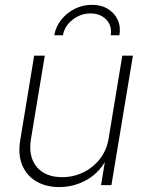

<svg xmlns="http://www.w3.org/2000/svg" viewBox="-20 -757 596 785"><path d="M222.7 7.8Q168 7.8 128.4 -15.4Q88.9 -38.6 70.8 -82Q52.7 -125.5 63 -185.5L119.6 -529.3H163.1L106.4 -187.5Q95.2 -116.7 130.1 -74.7Q165 -32.7 233.9 -32.7Q280.3 -32.7 320.6 -52.2Q360.8 -71.8 388.7 -107.4Q416.5 -143.1 424.3 -191.9L480 -529.3H523.4L435.5 0H393.1L413.1 -121.1H423.3Q392.1 -55.2 338.4 -23.7Q284.7 7.8 222.7 7.8ZM355.5 -737.3Q393.6 -737.3 420.9 -720.7Q448.2 -704.1 461.2 -676Q474.1 -647.9 468.3 -612.8H432.6Q439 -650.9 414.8 -676.5Q390.6 -702.1 350.1 -702.1Q309.6 -702.1 276.9 -676.5Q244.1 -650.9 237.3 -612.8H201.7Q208 -647.9 230.2 -676Q252.4 -704.1 285.2 -720.7Q317.9 -737.3 355.5 -737.3Z"/></svg>

Font: Inter 24pt ExtraLight
Style: Italic
Weight: 250
Italic angle: -9.3988°
Version: Version 4.001;git-66647c0bb